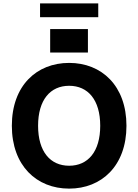

<svg xmlns="http://www.w3.org/2000/svg" viewBox="-20 -1111 822 1141"><path d="M563.9 -1090.9H218V-1008.9H563.9ZM278.1 -938.2V-799H502.5V-938.2ZM391 -737.2C197.1 -737.2 50.4 -601.6 50.4 -363.6C50.4 -126.8 197.1 9.9 391 9.9C583.8 9.9 731.5 -125.7 731.5 -363.6C731.5 -601.6 583.8 -737.2 391 -737.2ZM391 -126.1C279.1 -126.1 206.3 -209.5 206.3 -363.6C206.3 -517.8 279.1 -601.2 391 -601.2C502.5 -601.2 575.6 -517.8 575.6 -363.6C575.6 -209.5 502.5 -126.1 391 -126.1Z"/></svg>

Font: TID UI
Style: Bold
Weight: 700
Designer: The TID Project Authors
Foundry: Bakken & Bæck
Version: Version 1.001;hotconv 1.0.109;makeotfexe 2.5.65596